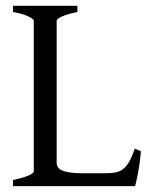

<svg xmlns="http://www.w3.org/2000/svg" viewBox="-20 -635 516 655"><path d="M460.9 -119.1Q457 -76.7 450.9 -45.4Q444.8 -14.2 440.9 0H24.4V-21Q57.6 -27.8 76.4 -35.9Q95.2 -43.9 95.2 -50.8V-564Q95.2 -569.8 77.4 -578.6Q59.6 -587.4 24.4 -594.2V-615.2H244.1V-594.2Q210.9 -587.4 192.1 -579.1Q173.3 -570.8 173.3 -564V-80.1Q173.3 -71.3 177.5 -64.7Q181.6 -58.1 191.9 -53.5Q202.1 -48.8 219.7 -46.4Q237.3 -43.9 264.2 -43.9H334Q356.4 -43.9 371.8 -46.4Q387.2 -48.8 398.9 -57.4Q410.6 -65.9 420.2 -82.5Q429.7 -99.1 439.9 -127.9Z"/></svg>

Font: Gentium Plus Viet
Style: Regular
Weight: 400
Designer: J. Victor Gaultney, Annie Olsen, Iska Routamaa, Becca Hirsbrunner
Foundry: SIL International
Version: Version 5.000